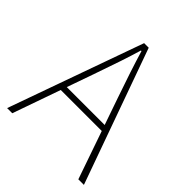

<svg xmlns="http://www.w3.org/2000/svg" viewBox="-201 -851 976 976"><g transform="rotate(45 287.0 -363.0)"><path d="M270 -726H303L563 0H523L372 -435Q322 -578 289 -688H285Q258 -596 201 -435L48 0H11ZM123 -290H447V-258H123Z"/></g></svg>

Font: Merged Yaku Han JP Thin
Style: Regular
Weight: 250
Designer: Ryoko NISHIZUKA 西塚涼子 (kana, bopomofo & ideographs); Paul D. Hunt (Latin, Greek & Cyrillic); Sandoll Communications 산돌커뮤니
Foundry: Adobe
Version: Version 2.004